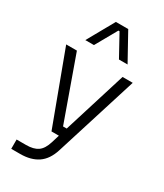

<svg xmlns="http://www.w3.org/2000/svg" viewBox="-244 -898 1023 1197"><g transform="rotate(30 267.0 -299.5)"><path d="M172.9 -611.8H110.8L219.2 -805.2H308.1L415 -611.8H353L268.1 -766.1H259.8ZM113.8 206.1H49.8V139.2H118.2Q171.9 139.2 202.1 118.2Q232.4 97.2 249 43L266.1 -13.2H212.9L21 -528.8H98.1L259.8 -76.2H286.1L426.8 -528.8H500L314 64Q290.5 138.7 240.7 172.4Q190.9 206.1 113.8 206.1Z"/></g></svg>

Font: Sora Light
Style: Regular
Weight: 300
Designer: Jonathan Barnbrook, Julián Moncada
Foundry: Barnbrook Fonts
Version: Version 2.000